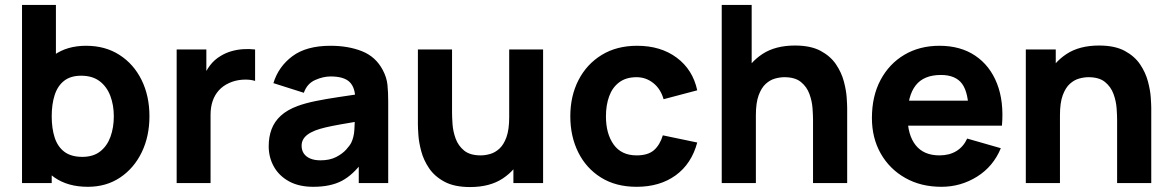

<svg xmlns="http://www.w3.org/2000/svg" viewBox="-20 -740 4733 776"><path d="M335 15Q254.5 15 200.5 -22.5Q146.5 -60 119.2 -124.5Q92 -189 92 -270Q92 -351 119 -415.5Q146 -480 198.5 -517.5Q251 -555 328 -555Q405.5 -555 463 -518Q520.5 -481 552.2 -416.8Q584 -352.5 584 -270Q584 -189 552.8 -124.5Q521.5 -60 465.5 -22.5Q409.5 15 335 15ZM69 0V-720H206V-370H189V0ZM313 -106Q357 -106 385 -128Q413 -150 426.5 -187.2Q440 -224.5 440 -270Q440 -315 426 -352.2Q412 -389.5 382.8 -411.8Q353.5 -434 308 -434Q265.5 -434 239.2 -413.5Q213 -393 201 -356Q189 -319 189 -270Q189 -221 201 -184Q213 -147 240.2 -126.5Q267.5 -106 313 -106Z M694 0V-540H814V-408L801 -425Q811.5 -453 829 -476Q846.5 -499 872 -514Q891.5 -526 914.5 -532.8Q937.5 -539.5 962 -541.2Q986.5 -543 1011 -540V-413Q988.5 -420 958.8 -417.8Q929 -415.5 905 -404Q881 -393 864.5 -374.8Q848 -356.5 839.5 -331.8Q831 -307 831 -276V0Z M1246 15Q1188 15 1147.8 -7.2Q1107.5 -29.5 1086.8 -66.8Q1066 -104 1066 -149Q1066 -186.5 1077.5 -217.5Q1089 -248.5 1114.8 -272.2Q1140.5 -296 1184 -312Q1214 -323 1255.5 -331.5Q1297 -340 1349.5 -347.8Q1402 -355.5 1465 -365L1416 -338Q1416 -386 1393 -408.5Q1370 -431 1316 -431Q1286 -431 1253.5 -416.5Q1221 -402 1208 -365L1085 -404Q1105.5 -471 1162 -513Q1218.5 -555 1316 -555Q1387.5 -555 1443 -533Q1498.5 -511 1527 -457Q1543 -427 1546 -397Q1549 -367 1549 -330V0H1430V-111L1447 -88Q1407.5 -33.5 1361.8 -9.2Q1316 15 1246 15ZM1275 -92Q1312.5 -92 1338.2 -105.2Q1364 -118.5 1379.2 -135.5Q1394.5 -152.5 1400 -164Q1410.5 -186 1412.2 -215.2Q1414 -244.5 1414 -264L1454 -254Q1393.5 -244 1356 -237.2Q1318.5 -230.5 1295.5 -225Q1272.5 -219.5 1255 -213Q1235 -205 1222.8 -195.8Q1210.5 -186.5 1204.8 -175.5Q1199 -164.5 1199 -151Q1199 -132.5 1208.2 -119.2Q1217.5 -106 1234.5 -99Q1251.5 -92 1275 -92Z M1880 16Q1816.5 16 1776.5 -5.5Q1736.5 -27 1714.2 -60Q1692 -93 1682.5 -128.8Q1673 -164.5 1671 -194Q1669 -223.5 1669 -237V-540H1807V-285Q1807 -266.5 1809 -237.8Q1811 -209 1821.5 -180Q1832 -151 1855.8 -131.5Q1879.5 -112 1923 -112Q1940.5 -112 1960.5 -117.5Q1980.5 -123 1998 -138.8Q2015.5 -154.5 2026.8 -185.2Q2038 -216 2038 -266L2116 -229Q2116 -165 2090 -109Q2064 -53 2011.8 -18.5Q1959.5 16 1880 16ZM2055 0V-179H2038V-540H2175V0Z M2553 15Q2469 15 2409 -22.5Q2349 -60 2317 -124.5Q2285 -189 2285 -270Q2285 -352 2318.2 -416.5Q2351.5 -481 2412 -518Q2472.5 -555 2555 -555Q2650.5 -555 2715.2 -506.8Q2780 -458.5 2798 -375L2662 -339Q2650 -381 2620.2 -404.5Q2590.5 -428 2553 -428Q2510 -428 2482.5 -407.2Q2455 -386.5 2442 -350.8Q2429 -315 2429 -270Q2429 -199.5 2460.2 -155.8Q2491.5 -112 2553 -112Q2599 -112 2623 -133Q2647 -154 2659 -193L2798 -164Q2775 -78 2711 -31.5Q2647 15 2553 15Z M3266 0V-255Q3266 -273.5 3264 -302.2Q3262 -331 3251.5 -360Q3241 -389 3217.2 -408.5Q3193.5 -428 3150 -428Q3132.5 -428 3112.5 -422.5Q3092.5 -417 3075 -401.2Q3057.5 -385.5 3046.2 -355Q3035 -324.5 3035 -274L2957 -311Q2957 -375 2983 -431Q3009 -487 3061.2 -521.5Q3113.5 -556 3193 -556Q3256.5 -556 3296.5 -534.5Q3336.5 -513 3358.8 -480Q3381 -447 3390.5 -411.2Q3400 -375.5 3402 -346Q3404 -316.5 3404 -303V0ZM2897 0V-720H3018V-350H3035V0Z M3785 15Q3702 15 3638.8 -20.8Q3575.5 -56.5 3539.8 -119.2Q3504 -182 3504 -263Q3504 -351.5 3539 -417Q3574 -482.5 3635.5 -518.8Q3697 -555 3777 -555Q3862 -555 3921.5 -515Q3981 -475 4009.5 -402.5Q4038 -330 4029.5 -232H3895V-282Q3895 -364.5 3868.8 -400.8Q3842.5 -437 3783 -437Q3713.5 -437 3680.8 -394.8Q3648 -352.5 3648 -270Q3648 -194.5 3680.8 -153.2Q3713.5 -112 3777 -112Q3817 -112 3845.5 -129.5Q3874 -147 3889 -180L4025 -141Q3994.5 -67 3928.8 -26Q3863 15 3785 15ZM3606 -232V-333H3964V-232Z M4495 0V-255Q4495 -273.5 4493 -302.2Q4491 -331 4480.5 -360Q4470 -389 4446.2 -408.5Q4422.5 -428 4379 -428Q4361.5 -428 4341.5 -422.5Q4321.5 -417 4304 -401.2Q4286.5 -385.5 4275.2 -355Q4264 -324.5 4264 -274L4186 -311Q4186 -375 4212 -431Q4238 -487 4290.2 -521.5Q4342.5 -556 4422 -556Q4485.5 -556 4525.5 -534.5Q4565.5 -513 4587.8 -480Q4610 -447 4619.5 -411.2Q4629 -375.5 4631 -346Q4633 -316.5 4633 -303V0ZM4126 0V-540H4247V-361H4264V0Z"/></svg>

Font: Manrope ExtraLight ExtraBold
Style: Regular
Weight: 800
Version: Version 4.504